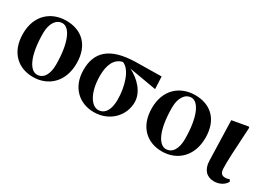

<svg xmlns="http://www.w3.org/2000/svg" viewBox="-19 -1122 2323 1699"><g transform="rotate(30 1142.0 -273.0)"><path d="M304 17C455 17 580 -87 580 -280C580 -467 471 -563 314 -563C160 -563 37 -461 37 -273C37 -80 155 17 304 17ZM324 -19C254 -19 189 -129 189 -366C189 -462 231 -527 295 -527C369 -527 428 -402 428 -179C428 -84 392 -19 324 -19Z M949 -19C882 -19 813 -116 813 -292C813 -400 848 -479 928 -497C1010 -468 1055 -315 1055 -184C1055 -82 1018 -19 949 -19ZM1295 -431 1289 -557 1021 -553C763 -546 661 -442 661 -263C661 -86 777 17 925 17C1087 17 1197 -102 1197 -239C1197 -344 1109 -432 1016 -479Z M1621 17C1772 17 1897 -87 1897 -280C1897 -467 1788 -563 1631 -563C1477 -563 1354 -461 1354 -273C1354 -80 1472 17 1621 17ZM1641 -19C1571 -19 1506 -129 1506 -366C1506 -462 1548 -527 1612 -527C1686 -527 1745 -402 1745 -179C1745 -84 1709 -19 1641 -19Z M2152 16C2216 16 2263 -19 2277 -53L2265 -71C2254 -66 2241 -62 2222 -62C2192 -62 2169 -77 2169 -131C2167 -199 2171 -290 2187 -552L2179 -559L2016 -530L2028 -123C2030 -33 2079 16 2152 16Z"/></g></svg>

Font: Noto Serif TC Black
Style: Regular
Weight: 900
Version: Version 1.001;PS 1.001;hotconv 16.6.54;makeotf.lib2.5.65590